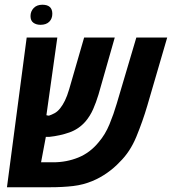

<svg xmlns="http://www.w3.org/2000/svg" viewBox="-20 -788 724 808"><path d="M9.3 0 92.3 -629.9H221.2L175.3 -303.2Q182.1 -301.3 186 -301.3Q197.8 -305.2 210 -311.8Q222.2 -318.4 233.4 -332.5Q243.7 -345.2 253.2 -364.5Q262.7 -383.8 271 -412.1L334 -629.9H462.9L394.5 -390.1Q384.8 -357.9 372.1 -328.9Q359.4 -299.8 339.4 -276.4Q311.5 -244.6 272.2 -230.7Q232.9 -216.8 187 -211.9Q176.8 -211.9 172.9 -211.9L152.8 -105H204.1Q259.8 -105 309.3 -125Q358.9 -145 395.5 -189.9Q422.9 -221.7 440.7 -264.9Q458.5 -308.1 471.2 -351.6L553.7 -629.9H683.6L599.6 -342.3Q580.6 -277.8 554 -213.1Q527.3 -148.4 483.9 -106.4Q461.4 -82 430.9 -60.5Q400.4 -39.1 369.1 -26.4Q331.5 -10.3 287.6 -5.1Q243.7 0 190.4 0ZM150.4 -683.6Q132.3 -683.6 120.4 -692.4Q108.4 -701.2 108.4 -720.2Q108.4 -740.2 121.8 -754.2Q135.3 -768.1 158.2 -768.1Q200.2 -768.1 200.2 -730Q200.2 -709.5 187.3 -696.5Q174.3 -683.6 150.4 -683.6Z"/></svg>

Font: Open Sans Condensed
Style: Bold Italic
Weight: 700
Width: 3
Italic angle: -12°
Designer: Monotype Design Team
Foundry: Monotype Imaging Inc.
Version: Version 3.003; ttfautohint (v1.8.4)